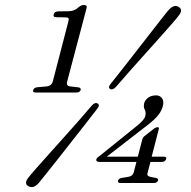

<svg xmlns="http://www.w3.org/2000/svg" viewBox="-20 -733 764 769"><path d="M206.5 -664Q191.5 -664 195 -676Q198.5 -687.5 214.5 -687.5L253.5 -688Q279 -688 297 -706Q307 -713 315.5 -713Q331 -713 326.5 -699.5L249 -406.5Q244 -389.5 260.5 -387L295 -383Q305 -381 303 -372Q299 -362.5 286 -362.5H123Q109.5 -362.5 113 -372Q115.5 -381.5 128.5 -383.5L168.5 -387Q187 -390 191.5 -407L253.5 -646Q257 -656.5 254.2 -660Q251.5 -663.5 242 -663.5ZM550 -175Q553 -184.5 561.5 -190L597.5 -218.5Q605 -223.5 610.5 -223.5Q618.5 -223.5 616 -216L587.5 -105.5H635.5Q648.5 -105.5 645.5 -96Q641.5 -84.5 628 -84.5H582.5L571.5 -42Q566 -27.5 583 -24.5L604 -20.5Q615 -18.5 613 -10Q609 0 595.5 0H463.5Q450 0 453 -10Q456 -19 468.5 -20.5L492.5 -24.5Q511 -27 515.5 -42L526.5 -84.5H378Q363 -84.5 366 -96Q369 -102.5 381 -110L533.5 -233Q544.5 -242.5 552 -251Q559.5 -259.5 562 -269Q565.5 -283.5 559.8 -293.8Q554 -304 557.5 -320Q561.5 -333 573.8 -342Q586 -351 605.5 -351Q621 -351 629.2 -339Q637.5 -327 632 -307.5Q627.5 -290 615 -273.5Q602.5 -257 575.5 -235.5L407.5 -105.5H532ZM444.5 -385Q431.5 -371 421.5 -376.5Q411 -382.5 423 -397Q445 -424 472.2 -459Q499.5 -494 528.2 -530.8Q557 -567.5 582.8 -601Q608.5 -634.5 627.8 -658.8Q647 -683 655 -692.5Q676.5 -716.5 695.5 -705.5Q715 -694 695 -669.5Q688 -660 667.5 -636.5Q647 -613 618.5 -581Q590 -549 558.2 -513.8Q526.5 -478.5 496.8 -445Q467 -411.5 444.5 -385ZM347.5 -310Q360.5 -324.5 371 -318.5Q381.5 -311.5 369.5 -297.5Q349.5 -271.5 322.8 -237.2Q296 -203 267.2 -166.5Q238.5 -130 212 -96.2Q185.5 -62.5 165.2 -37.2Q145 -12 136 -1Q114 24.5 93.5 12.5Q74 2 96 -24.5Q104.5 -35.5 126 -59.8Q147.5 -84 176.5 -116.5Q205.5 -149 237 -184Q268.5 -219 297.5 -252Q326.5 -285 347.5 -310Z"/></svg>

Font: Fraunces 9pt S000 Light
Style: Italic
Weight: 300
Italic angle: -16°
Version: Version 1.000; ttfautohint (v1.8.3)